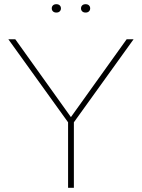

<svg xmlns="http://www.w3.org/2000/svg" viewBox="-20 -900 680 920"><path d="M306.2 0V-314L20 -711.9H53.2L319.8 -338.9L586.9 -711.9H620.1L334 -314V0ZM266.1 -845.5Q260.3 -839.8 250 -839.8Q239.7 -839.8 233.9 -845.5Q228 -851.1 228 -859.9Q228 -868.7 233.9 -874.3Q239.7 -879.9 250 -879.9Q260.3 -879.9 266.1 -874.3Q272 -868.7 272 -859.9Q272 -851.1 266.1 -845.5ZM406.2 -845.5Q400.4 -839.8 390.1 -839.8Q379.9 -839.8 374 -845.5Q368.2 -851.1 368.2 -859.9Q368.2 -868.7 374 -874.3Q379.9 -879.9 390.1 -879.9Q400.4 -879.9 406.2 -874.3Q412.1 -868.7 412.1 -859.9Q412.1 -851.1 406.2 -845.5Z"/></svg>

Font: Creato Display Thin
Style: Regular
Weight: 265
Version: Version 1.000